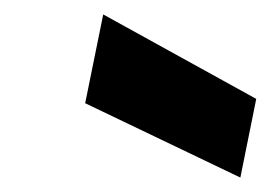

<svg xmlns="http://www.w3.org/2000/svg" viewBox="-20 -839 375 266"><path d="M123 -819 335 -702 313 -593 98 -696Z"/></svg>

Font: Albert Sans ExtraBold
Style: Italic
Weight: 800
Italic angle: -11.25°
Designer: Andreas Rasmussen
Foundry: a.Foundry
Version: Version 1.025